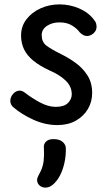

<svg xmlns="http://www.w3.org/2000/svg" viewBox="-20 -562 496 875"><path d="M409 -471Q416 -463 418 -455Q420 -447 420 -440Q420 -428 413.5 -418.5Q407 -409 397 -403.5Q387 -398 376 -398Q366 -398 358 -403Q350 -408 343 -415Q333 -430 309.5 -445Q286 -460 251 -460Q218 -460 194 -444Q170 -428 170 -402Q170 -371 190.5 -355Q211 -339 257 -316Q292 -299 324.5 -275.5Q357 -252 378.5 -218.5Q400 -185 400 -138Q400 -98 380.5 -65Q361 -32 325.5 -12Q290 8 241 8Q186 8 132 -16.5Q78 -41 40 -74Q33 -80 30 -87.5Q27 -95 27 -102Q27 -120 40 -134.5Q53 -149 70 -149Q75 -149 80.5 -147Q86 -145 93 -140Q125 -115 162.5 -95Q200 -75 234 -75Q272 -75 289.5 -92.5Q307 -110 307 -132Q307 -168 279.5 -194.5Q252 -221 208 -240Q162 -261 132.5 -285Q103 -309 89.5 -337.5Q76 -366 76 -400Q76 -442 100.5 -474Q125 -506 165 -524Q205 -542 251 -542Q298 -542 341 -523.5Q384 -505 409 -471ZM180 112Q178 95 189.5 83.5Q201 72 223 72Q252 72 266 85Q280 98 280 113Q281 146 274 178.5Q267 211 253.5 237.5Q240 264 219 281Q210 288 202 290.5Q194 293 187 293Q171 293 160 283Q149 273 149 258Q149 250 154.5 239.5Q160 229 165 219Q176 197 179 170Q182 143 180 112Z"/></svg>

Font: Playpen Sans Deva
Style: Regular
Weight: 400
Designer: Pooja Saxena, Gunjan Panchal, Laura Meseguer, Veronika Burian, José Scaglione
Foundry: TypeTogether
Version: Version 2.000